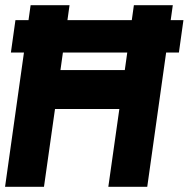

<svg xmlns="http://www.w3.org/2000/svg" viewBox="-30 -720 728 740"><path d="M486 -700H636L537.5 0H387.5L430 -300H182L139.5 0H-10.5L88 -700H238L203 -450H451ZM12 -517.5 29.5 -642.5H677L659.5 -517.5Z"/></svg>

Font: Urbanist Black
Style: Italic
Weight: 900
Italic angle: -8°
Designer: Corey Hu
Foundry: Corey Hu
Version: Version 1.330; ttfautohint (v1.8.4.7-5d5b)